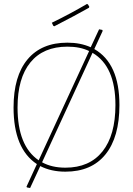

<svg xmlns="http://www.w3.org/2000/svg" viewBox="-20 -856 667 963"><path d="M416 -836 421 -834 428 -822 426 -817Q359 -779 252 -724L247 -727L240 -742Q331 -786 416 -836ZM318 -642Q384 -642 435 -619L477 -709L493 -706L495 -701L453 -610Q579 -538 579 -329Q579 -168 509 -81.5Q439 5 308 5Q236 5 182 -23L131 87L115 84L113 80L165 -33Q48 -110 48 -317Q48 -474 118 -558Q188 -642 318 -642ZM318 -622Q197 -622 132.5 -543Q68 -464 68 -317Q68 -124 174 -52L427 -600Q382 -622 318 -622ZM559 -329Q559 -524 444 -591L191 -42Q240 -15 308 -15Q429 -15 494 -96.5Q559 -178 559 -329Z"/></svg>

Font: Alegreya Sans SC Thin
Style: Regular
Weight: 100
Designer: Juan Pablo del Peral
Foundry: Huerta Tipografica
Version: Version 2.007